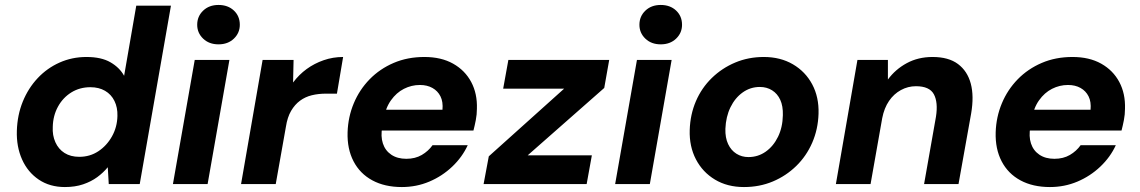

<svg xmlns="http://www.w3.org/2000/svg" viewBox="-20 -743 4600 775"><path d="M242 12Q181 12 136.5 -18Q92 -48 69 -99.5Q46 -151 48 -215Q50 -279 72 -333Q94 -387 132 -427.5Q170 -468 220.5 -490.5Q271 -513 329 -513Q389 -513 426 -491.5Q463 -470 481 -437L530 -720H670L544 0H419L415 -68Q397 -46 372.5 -28Q348 -10 315.5 1Q283 12 242 12ZM300 -110Q343 -110 377 -132.5Q411 -155 432 -192.5Q453 -230 454 -275Q455 -309 442 -335.5Q429 -362 404 -376.5Q379 -391 345 -391Q302 -391 268 -370Q234 -349 214 -312.5Q194 -276 193 -231Q191 -197 203.5 -169Q216 -141 240.5 -125.5Q265 -110 300 -110Z M678 0 766 -501H906L818 0ZM862 -564Q824 -564 800 -587Q776 -610 776 -643Q776 -677 800 -700Q824 -723 862 -723Q900 -723 924 -700.5Q948 -678 948 -643Q948 -610 924 -587Q900 -564 862 -564Z M953 0 1040 -501H1165L1163 -410Q1187 -442 1218 -464.5Q1249 -487 1286.5 -500Q1324 -513 1365 -513L1340 -365H1296Q1265 -365 1238.5 -358.5Q1212 -352 1191 -336.5Q1170 -321 1155 -295.5Q1140 -270 1134 -231L1093 0Z M1602 12Q1533 12 1483 -15Q1433 -42 1407 -92Q1381 -142 1383 -209Q1385 -271 1408 -326Q1431 -381 1472 -423Q1513 -465 1569 -489Q1625 -513 1693 -513Q1761 -513 1809 -486Q1857 -459 1882 -412Q1907 -365 1905 -304Q1905 -281 1900.5 -258Q1896 -235 1891 -216H1482L1497 -300H1766Q1769 -332 1758 -354Q1747 -376 1725.5 -388Q1704 -400 1675 -400Q1641 -400 1610.5 -384.5Q1580 -369 1558 -338Q1536 -307 1528 -260L1523 -230Q1516 -193 1525.5 -164Q1535 -135 1559.5 -118.5Q1584 -102 1620 -102Q1656 -102 1682.5 -117.5Q1709 -133 1726 -157H1868Q1846 -109 1805.5 -70.5Q1765 -32 1713 -10Q1661 12 1602 12Z M1932 0 1953 -112 2257 -385H2011L2032 -501H2439L2419 -388L2110 -116H2369L2348 0Z M2463 0 2551 -501H2691L2603 0ZM2647 -564Q2609 -564 2585 -587Q2561 -610 2561 -643Q2561 -677 2585 -700Q2609 -723 2647 -723Q2685 -723 2709 -700.5Q2733 -678 2733 -643Q2733 -610 2709 -587Q2685 -564 2647 -564Z M2983 12Q2916 12 2866 -18Q2816 -48 2789 -100Q2762 -152 2764 -218Q2766 -281 2789 -334.5Q2812 -388 2853 -428Q2894 -468 2947.5 -490.5Q3001 -513 3063 -513Q3130 -513 3180.5 -483.5Q3231 -454 3258.5 -402.5Q3286 -351 3284 -284Q3282 -221 3258.5 -167Q3235 -113 3194 -73Q3153 -33 3099.5 -10.5Q3046 12 2983 12ZM3001 -109Q3040 -109 3071 -131Q3102 -153 3120.5 -191Q3139 -229 3140 -278Q3141 -315 3129.5 -340Q3118 -365 3096.5 -378.5Q3075 -392 3047 -392Q3009 -392 2978 -370Q2947 -348 2928.5 -310Q2910 -272 2908 -223Q2907 -187 2919 -161.5Q2931 -136 2952.5 -122.5Q2974 -109 3001 -109Z M3354 0 3441 -501H3564V-422Q3594 -463 3640 -488Q3686 -513 3744 -513Q3809 -513 3847 -484.5Q3885 -456 3898.5 -405.5Q3912 -355 3900 -285L3849 0H3710L3758 -272Q3767 -330 3749.5 -362.5Q3732 -395 3677 -395Q3645 -395 3616.5 -379.5Q3588 -364 3568.5 -335.5Q3549 -307 3541 -266L3494 0Z M4218 12Q4149 12 4099 -15Q4049 -42 4023 -92Q3997 -142 3999 -209Q4001 -271 4024 -326Q4047 -381 4088 -423Q4129 -465 4185 -489Q4241 -513 4309 -513Q4377 -513 4425 -486Q4473 -459 4498 -412Q4523 -365 4521 -304Q4521 -281 4516.5 -258Q4512 -235 4507 -216H4098L4113 -300H4382Q4385 -332 4374 -354Q4363 -376 4341.5 -388Q4320 -400 4291 -400Q4257 -400 4226.5 -384.5Q4196 -369 4174 -338Q4152 -307 4144 -260L4139 -230Q4132 -193 4141.5 -164Q4151 -135 4175.5 -118.5Q4200 -102 4236 -102Q4272 -102 4298.5 -117.5Q4325 -133 4342 -157H4484Q4462 -109 4421.5 -70.5Q4381 -32 4329 -10Q4277 12 4218 12Z"/></svg>

Font: DM Sans 18pt ExtraBold
Style: Italic
Weight: 800
Italic angle: -10°
Designer: Colophon Foundry, Jonny Pinhorn
Foundry: Colophon Foundry
Version: Version 4.004;gftools[0.9.30]